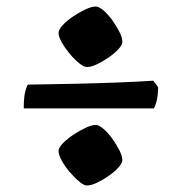

<svg xmlns="http://www.w3.org/2000/svg" viewBox="-20 -571 556 590"><path d="M247 -1Q238 -1 223.5 -13Q209 -25 194.5 -42Q180 -59 170 -77Q160 -95 160 -107Q160 -117 173 -130.5Q186 -144 205.5 -157Q225 -170 243.5 -178.5Q262 -187 274 -187Q284 -187 298 -175Q312 -163 325 -145Q338 -127 347 -109Q356 -91 356 -79Q356 -70 344 -56.5Q332 -43 314 -30.5Q296 -18 278 -9.5Q260 -1 247 -1ZM247 -365Q238 -365 223.5 -376.5Q209 -388 194.5 -405.5Q180 -423 170 -440.5Q160 -458 160 -470Q160 -480 173 -494Q186 -508 205.5 -521Q225 -534 243.5 -542.5Q262 -551 274 -551Q284 -551 298 -539Q312 -527 325 -509Q338 -491 347 -473Q356 -455 356 -443Q356 -433 344 -420Q332 -407 314 -394.5Q296 -382 278 -373.5Q260 -365 247 -365ZM53 -238Q53 -272 57.5 -289.5Q62 -307 66 -311Q137 -312 207.5 -313.5Q278 -315 341.5 -317.5Q405 -320 451 -323L466 -303Q465 -272 460.5 -257.5Q456 -243 453 -238Z"/></svg>

Font: Texturina Medium 12pt Black
Style: Regular
Weight: 900
Version: Version 1.002